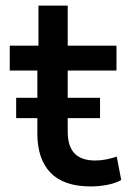

<svg xmlns="http://www.w3.org/2000/svg" viewBox="-20 -660 470 689"><path d="M305 9Q209 9 161.5 -40Q114 -89 114 -181V-407H15V-496H118V-640H223V-496H398V-407H223V-188Q223 -135 247.5 -109.5Q272 -84 322 -84Q342 -84 361.5 -88Q381 -92 399 -98L415 -14Q393 -2 364 3.5Q335 9 305 9ZM38 -236V-309H339V-236Z"/></svg>

Font: Nunito Sans 8pt SemiBold
Style: Regular
Weight: 600
Version: Version 3.101;gftools[0.9.27]